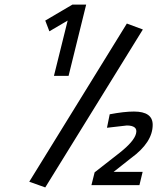

<svg xmlns="http://www.w3.org/2000/svg" viewBox="-20 -810 688 840"><path d="M178 -720 297 -790H357L280 -478H216L276 -720L196 -673ZM178 10 108 -15 535 -707 605 -681ZM566 -322Q648 -322 648 -264Q648 -187 553 -118L477 -58H604L590 0H380L394 -56L504 -142Q566 -191 575 -225Q580 -244 569 -252.5Q558 -261 535 -261L448 -251L460 -310Q523 -322 566 -322Z"/></svg>

Font: Titillium Web
Style: Italic
Weight: 400
Italic angle: -13°
Version: Version 1.002;PS 57.000;hotconv 1.0.70;makeotf.lib2.5.55311